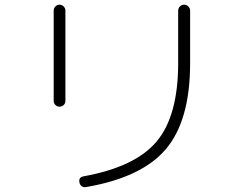

<svg xmlns="http://www.w3.org/2000/svg" viewBox="-20 -757 1040 819"><path d="M347 41Q337 43 329 37.5Q321 32 319 22Q314 -1 337 -5Q558 -45 649 -154.5Q740 -264 740 -488V-711Q740 -722 747.5 -729.5Q755 -737 765 -737Q776 -737 783.5 -729.5Q791 -722 791 -711V-488Q791 -244 688.5 -122Q586 0 347 41ZM209 -327V-712Q209 -722 216.5 -729.5Q224 -737 234 -737Q244 -737 251.5 -729.5Q259 -722 259 -712V-327Q259 -316 251.5 -309Q244 -302 234 -302Q224 -302 216.5 -309Q209 -316 209 -327Z"/></svg>

Font: Rounded Mplus 1c Light
Style: Regular
Weight: 300
Version: Version 1.059.20150529